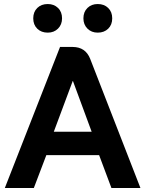

<svg xmlns="http://www.w3.org/2000/svg" viewBox="-20 -933 721 953"><path d="M472 -163H210L148 0H4L278 -700H340Q405 -700 428 -640L677 0H533ZM247 -279H435L342 -531H341ZM145 -842Q145 -874 165 -893.5Q185 -913 217 -913Q248 -913 268 -893.5Q288 -874 288 -842Q288 -811 268 -791Q248 -771 217 -771Q185 -771 165 -790.5Q145 -810 145 -842ZM394 -842Q394 -874 414 -893.5Q434 -913 465 -913Q497 -913 517 -893.5Q537 -874 537 -842Q537 -810 517 -790.5Q497 -771 465 -771Q434 -771 414 -791Q394 -811 394 -842Z"/></svg>

Font: Stavian Bold
Style: Bold
Weight: 700
Version: Version 1.000; ttfautohint (v1.6)